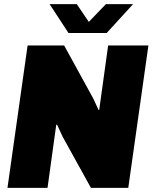

<svg xmlns="http://www.w3.org/2000/svg" viewBox="-20 -905 736 925"><path d="M16 0 113 -686H289L429 -431L455 -375L458 -376L501 -686H695L598 0H418L282 -246L255 -304H251L209 0ZM310 -746 219 -885H350L421 -780H389L490 -885H621L494 -746Z"/></svg>

Font: Chivo Medium Black
Style: Italic
Weight: 900
Italic angle: -8.05°
Version: Version 2.002